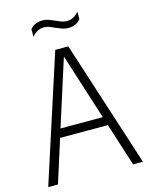

<svg xmlns="http://www.w3.org/2000/svg" viewBox="-134 -1003 843 1087"><g transform="rotate(-15 288.0 -460.0)"><path d="M10.5 0 250 -740H326.5L565.5 0H508L427.5 -251.5H147.5L67.5 0ZM163.5 -302.5H411.5L287.5 -691ZM355.5 -840.5Q335 -840.5 316.8 -847.2Q298.5 -854 281.5 -861.5Q266.5 -868.5 251.8 -874.2Q237 -880 221.5 -880Q199 -880 182.2 -870.8Q165.5 -861.5 150 -843.5V-888Q176.5 -920 221.5 -920Q242 -920 260.2 -913.2Q278.5 -906.5 295.5 -898.5Q310.5 -892 325.2 -886.2Q340 -880.5 355.5 -880.5Q378 -880.5 394.8 -889.5Q411.5 -898.5 427 -917V-872.5Q400.5 -840.5 355.5 -840.5Z"/></g></svg>

Font: Encode Sans Condensed Light
Style: Regular
Weight: 300
Width: 3
Designer: Multiple Designers
Foundry: Impallari Type
Version: Version 3.000; ttfautohint (v1.8.3) -l 8 -r 50 -G 200 -x 14 